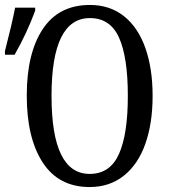

<svg xmlns="http://www.w3.org/2000/svg" viewBox="-61 -745 681 775"><path d="M47 -359Q47 -530 111.5 -627.5Q176 -725 302 -725Q382 -725 439 -680Q496 -635 525.5 -552Q555 -469 555 -358Q555 -247 525.5 -164Q496 -81 438.5 -35.5Q381 10 301 10Q176 10 111.5 -89Q47 -188 47 -359ZM455 -358Q455 -514 419.5 -593Q384 -672 302 -672Q147 -672 147 -358Q147 -43 301 -43Q383 -43 419 -123Q455 -203 455 -358ZM-41 -539Q-13 -647 0 -714H81V-702Q48 -612 -2 -524H-41Z"/></svg>

Font: Noto Serif Cond
Style: Regular
Weight: 400
Width: 3
Designer: Monotype Design Team
Foundry: Monotype Imaging Inc.
Version: Version 1.001